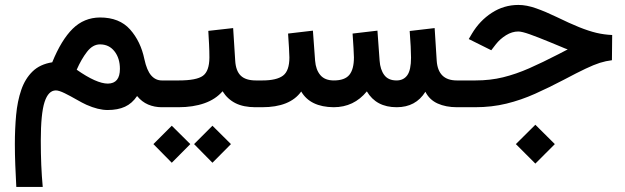

<svg xmlns="http://www.w3.org/2000/svg" viewBox="-20 -430 2508 770"><path d="M380.9 -359.9Q459 -359.9 501.7 -311.8Q544.4 -263.7 559.1 -192.4Q568.8 -147.5 586.4 -127.4Q604 -107.4 628.9 -107.4H642.6V0H628.9Q599.6 0 574.2 -10.7Q548.8 -21.5 529.8 -44.9Q509.8 -15.1 481.2 -2Q452.6 11.2 411.6 11.2Q374 11.2 326.7 -9.8Q310.5 -17.1 286.4 -31Q262.2 -44.9 239.3 -56.2Q216.3 -67.4 204.1 -67.4Q173.8 -67.4 158.7 -20.8Q143.6 25.9 143.6 134.3Q143.6 185.5 145.5 231.7Q147.5 277.8 151.4 319.8H45.4Q43 275.4 41.3 231.9Q39.6 188.5 39.6 147.9Q39.6 86.9 44.7 31.2Q49.8 -24.4 65.2 -69.3Q80.6 -114.3 110.4 -143.3Q140.1 -172.4 189.5 -180.2Q226.1 -270 271.5 -314.7Q316.9 -359.4 380.9 -359.9ZM412.6 -94.7Q460.9 -95.2 460.9 -153.8Q460.9 -196.3 439.2 -224.1Q417.5 -252 380.9 -252Q352.1 -252 329.1 -222.4Q306.2 -192.9 287.6 -150.4Q367.2 -94.7 412.6 -94.7Z M1017.1 0H1005.4Q956.5 0 924.6 -16.1Q892.6 -32.2 872.6 -64Q844.7 -31.7 799.6 -15.9Q754.4 0 695.8 0H623V-107.4H696.8Q768.1 -107.4 793.7 -126Q819.3 -144.5 819.8 -198.7Q819.8 -224.6 818.4 -252.7Q816.9 -280.8 815.4 -306.2L915 -317.4L923.3 -186.5Q925.8 -145.5 945.6 -126.5Q965.3 -107.4 1006.3 -107.4H1017.1ZM758.3 147.9 832 74.2 906.2 147.9 832 222.7ZM595.2 147.9 668.9 74.2 743.2 147.9 668.9 222.7Z M1570.3 -107.4Q1598.6 -107.4 1613.5 -128.4Q1628.4 -149.4 1628.4 -198.7Q1628.4 -214.8 1627 -244.4Q1625.5 -273.9 1623 -305.7L1723.1 -317.4L1731.4 -186.5Q1736.8 -107.4 1812 -107.4H1826.7V0H1813Q1768.1 0 1735.1 -14.9Q1702.1 -29.8 1686 -62Q1647.5 0 1570.8 0Q1488.8 0 1451.2 -63.5Q1399.4 0 1317.9 0Q1224.1 -1 1188 -63Q1143.1 0 1031.2 0H997.6V-107.4H1032.2Q1089.4 -107.4 1115 -126.7Q1140.6 -146 1140.6 -199.7Q1140.6 -211.4 1138.9 -238.8Q1137.2 -266.1 1135.3 -295.4L1234.9 -307.1L1243.7 -186.5Q1246.6 -150.4 1264.6 -128.9Q1282.7 -107.4 1318.8 -107.4Q1362.8 -107.4 1381.1 -129.9Q1399.4 -152.3 1399.4 -199.7Q1399.4 -210.4 1397.7 -238Q1396 -265.6 1394 -295.4L1493.7 -307.1L1502.4 -186.5Q1504.9 -150.9 1521 -129.2Q1537.1 -107.4 1570.3 -107.4Z M2048.8 147.9 2127 70.3 2205.1 147.9 2127 226.1ZM1807.1 0V-107.4H1886.7Q1946.3 -107.4 1997.8 -120.1Q2049.3 -132.8 2102.5 -156.2Q2155.8 -179.7 2220.2 -212.9L2256.8 -231.9Q2247.1 -234.9 2233.6 -241Q2220.2 -247.1 2186 -260.7Q2136.2 -281.2 2104.5 -292.5Q2072.8 -303.7 2058.6 -303.7Q2033.7 -303.7 2009.5 -288.8Q1985.4 -273.9 1968.3 -252L1950.2 -228.5L1859.9 -273.4L1872.6 -294.9Q1903.8 -347.2 1952.4 -378.7Q2001 -410.2 2059.1 -410.2Q2091.8 -410.2 2129.9 -396.7Q2168 -383.3 2211.4 -362.3Q2264.6 -336.4 2302.7 -321Q2340.8 -305.7 2371.8 -298.3Q2402.8 -291 2435.1 -289.6L2434.1 -188.5Q2409.7 -185.5 2385.7 -178Q2361.8 -170.4 2328.4 -154.5Q2294.9 -138.7 2241.7 -110.4Q2182.1 -79.1 2126 -54Q2069.8 -28.8 2011 -14.4Q1952.1 0 1885.3 0Z"/></svg>

Font: Vazir Medium FD-UI
Style: Medium-FD-UI
Weight: 500
Designer: Saber Rastikerdar
Foundry: Saber Rastikerdar
Version: Version 30.1.0